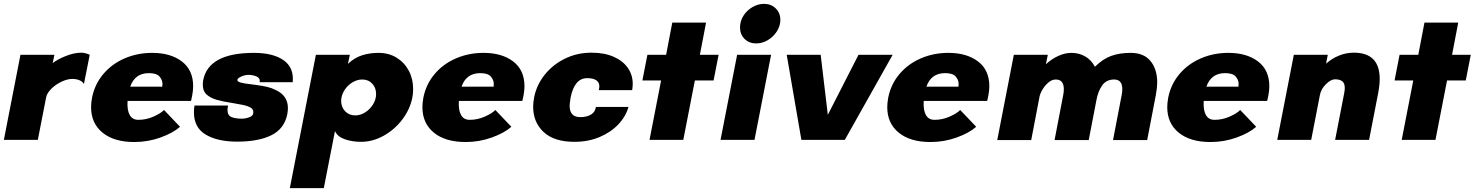

<svg xmlns="http://www.w3.org/2000/svg" viewBox="-29 -725 7647 995"><path d="M77 -441H253L244 -398Q268 -417 311.5 -434.5Q355 -452 393 -452Q402 -452 415.5 -448.5Q429 -445 436 -441L406 -290Q398 -303 382 -309.5Q366 -316 346 -316Q320 -316 289.5 -301.5Q259 -287 236.5 -264.5Q214 -242 210 -220L167 0H-9Z M443 -170Q443 -191 448 -219Q462 -289 506.5 -341.5Q551 -394 617 -422.5Q683 -451 760 -451Q855 -451 913.5 -406.5Q972 -362 972 -278Q972 -258 967 -230L961 -202H632Q629 -155 643 -129.5Q657 -104 688 -104Q729 -104 767 -121Q805 -138 821 -155L904 -68Q868 -36 803 -12.5Q738 11 667 11Q562 11 502.5 -37.5Q443 -86 443 -170ZM809 -276Q809 -273 810 -273Q811 -274 812 -278.5Q813 -283 813 -289Q813 -311 797.5 -328.5Q782 -346 743 -346Q670 -346 646 -276Z M976 -143Q976 -160 979 -178H1153Q1150 -165 1150 -155Q1150 -126 1171.5 -118Q1193 -110 1223 -110Q1243 -110 1262 -117Q1281 -124 1283 -136Q1287 -156 1272 -166Q1257 -176 1226 -182L1176 -191Q1125 -199 1095 -207.5Q1065 -216 1044 -233Q1022 -252 1022 -286Q1022 -300 1024 -309Q1051 -451 1287 -451Q1386 -451 1440.5 -413Q1495 -375 1488 -299H1317Q1320 -320 1301 -328.5Q1282 -337 1259 -337Q1240 -337 1220.5 -328Q1201 -319 1201 -310Q1201 -302 1219 -297Q1237 -292 1274 -288L1297 -285Q1333 -280 1356.5 -274.5Q1380 -269 1401 -258Q1463 -229 1463 -165Q1463 -151 1460 -134Q1445 -58 1378 -24.5Q1311 9 1200 9Q1098 9 1037 -27.5Q976 -64 976 -143Z M1608 -441H1784L1774 -394Q1808 -426 1847.5 -438.5Q1887 -451 1932 -451Q1986 -451 2026.5 -426Q2067 -401 2089.5 -358.5Q2112 -316 2112 -264Q2112 -240 2108 -220Q2096 -159 2056.5 -106.5Q2017 -54 1960 -22Q1903 10 1842 10Q1796 10 1757.5 -3.5Q1719 -17 1707 -46L1649 250H1473ZM1812 -127Q1839 -127 1864 -143Q1889 -159 1904.5 -184.5Q1920 -210 1920 -238Q1920 -270 1900 -291.5Q1880 -313 1848 -313Q1821 -313 1795.5 -297Q1770 -281 1754.5 -255Q1739 -229 1739 -202Q1739 -170 1759.5 -148.5Q1780 -127 1812 -127Z M2160 -170Q2160 -191 2165 -219Q2179 -289 2223.5 -341.5Q2268 -394 2334 -422.5Q2400 -451 2477 -451Q2572 -451 2630.5 -406.5Q2689 -362 2689 -278Q2689 -258 2684 -230L2678 -202H2349Q2346 -155 2360 -129.5Q2374 -104 2405 -104Q2446 -104 2484 -121Q2522 -138 2538 -155L2621 -68Q2585 -36 2520 -12.5Q2455 11 2384 11Q2279 11 2219.5 -37.5Q2160 -86 2160 -170ZM2526 -276Q2526 -273 2527 -273Q2528 -274 2529 -278.5Q2530 -283 2530 -289Q2530 -311 2514.5 -328.5Q2499 -346 2460 -346Q2387 -346 2363 -276Z M2734 -172Q2734 -193 2739 -220Q2751 -283 2792.5 -336Q2834 -389 2897.5 -420.5Q2961 -452 3036 -452Q3104 -452 3152 -430.5Q3200 -409 3225 -372.5Q3250 -336 3250 -291Q3250 -275 3247 -258H3074Q3077 -269 3077 -278Q3077 -298 3061 -309Q3045 -320 3014 -320Q2948 -320 2928 -219Q2923 -187 2923 -177Q2923 -118 2978 -118Q3012 -118 3034 -131.5Q3056 -145 3059 -171H3228Q3214 -121 3175 -80Q3136 -39 3077.5 -14.5Q3019 10 2948 10Q2843 10 2788.5 -40.5Q2734 -91 2734 -172Z M3397 -308H3300L3326 -441H3423L3455 -608H3630L3598 -441H3695L3669 -308H3572L3512 0H3337Z M3791 -441H3967L3881 0H3705ZM3930 -705Q3967 -705 3991 -681.5Q4015 -658 4015 -622Q4015 -591 3997 -562.5Q3979 -534 3950 -517Q3921 -500 3890 -500Q3853 -500 3829.5 -523.5Q3806 -547 3806 -583Q3806 -615 3823.5 -643Q3841 -671 3870 -688Q3899 -705 3930 -705Z M4048 -441H4224L4261 -130L4420 -441H4597L4349 0H4124Z M4569 -170Q4569 -191 4574 -219Q4588 -289 4632.5 -341.5Q4677 -394 4743 -422.5Q4809 -451 4886 -451Q4981 -451 5039.5 -406.5Q5098 -362 5098 -278Q5098 -258 5093 -230L5087 -202H4758Q4755 -155 4769 -129.5Q4783 -104 4814 -104Q4855 -104 4893 -121Q4931 -138 4947 -155L5030 -68Q4994 -36 4929 -12.5Q4864 11 4793 11Q4688 11 4628.5 -37.5Q4569 -86 4569 -170ZM4935 -276Q4935 -273 4936 -273Q4937 -274 4938 -278.5Q4939 -283 4939 -289Q4939 -311 4923.5 -328.5Q4908 -346 4869 -346Q4796 -346 4772 -276Z M5225 -441H5401L5391 -392Q5420 -419 5455 -435Q5490 -451 5523 -451Q5563 -451 5595 -432.5Q5627 -414 5645 -379Q5687 -420 5730 -435.5Q5773 -451 5830 -451Q5899 -451 5933.5 -408.5Q5968 -366 5968 -297Q5968 -272 5961 -233L5916 1H5739L5784 -233Q5787 -248 5787 -263Q5787 -313 5745 -313Q5704 -313 5682.5 -282Q5661 -251 5653 -206L5613 1H5436L5481 -233Q5484 -248 5484 -263Q5484 -313 5442 -313Q5422 -313 5403 -296.5Q5384 -280 5371.5 -257.5Q5359 -235 5357 -218L5315 1H5139Z M6020 -170Q6020 -191 6025 -219Q6039 -289 6083.5 -341.5Q6128 -394 6194 -422.5Q6260 -451 6337 -451Q6432 -451 6490.5 -406.5Q6549 -362 6549 -278Q6549 -258 6544 -230L6538 -202H6209Q6206 -155 6220 -129.5Q6234 -104 6265 -104Q6306 -104 6344 -121Q6382 -138 6398 -155L6481 -68Q6445 -36 6380 -12.5Q6315 11 6244 11Q6139 11 6079.5 -37.5Q6020 -86 6020 -170ZM6386 -276Q6386 -273 6387 -273Q6388 -274 6389 -278.5Q6390 -283 6390 -289Q6390 -311 6374.5 -328.5Q6359 -346 6320 -346Q6247 -346 6223 -276Z M6676 -441H6852L6843 -395Q6872 -421 6909 -436.5Q6946 -452 6987 -452Q7121 -452 7121 -316Q7121 -284 7113 -242L7066 0H6890L6937 -242Q6940 -257 6940 -269Q6940 -293 6927.5 -303.5Q6915 -314 6889 -314Q6868 -314 6842.5 -289Q6817 -264 6811 -232L6766 0H6590Z M7295 -308H7198L7224 -441H7321L7353 -608H7528L7496 -441H7593L7567 -308H7470L7410 0H7235Z"/></svg>

Font: Teachers ExtraBold
Style: Italic
Weight: 800
Designer: Alfredo Marco Pradil & Chank Diesel
Version: Version 0.009